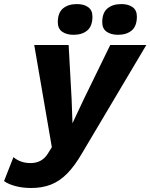

<svg xmlns="http://www.w3.org/2000/svg" viewBox="-112 -725 751 960"><path d="M44.4 215Q1 215 -34.9 205.4Q-70.8 195.8 -91.8 180.4L-44.8 60.6Q-10.2 90.4 40.8 90.4Q68.6 90.4 90.1 79Q111.6 67.6 126.6 44L147.2 11L59.2 -500H231.2L246 -230.8L250.4 -108.8L306.6 -228.2L439.2 -500H619.6L298 41.6Q261.8 104.2 224.1 142.5Q186.4 180.8 142.8 197.9Q99.2 215 44.4 215ZM478 -551Q442.8 -551 421 -566.5Q399.2 -582 399.2 -613.8Q399.2 -661.2 425.3 -682.9Q451.4 -704.6 494.8 -704.6Q530 -704.6 551.2 -689.1Q572.4 -673.6 572.4 -642.4Q572.4 -594.4 546.6 -572.7Q520.8 -551 478 -551ZM255.8 -551Q220.6 -551 198.8 -566.5Q177 -582 177 -613.8Q177 -661.2 203.1 -682.9Q229.2 -704.6 272.6 -704.6Q307.8 -704.6 329 -689.1Q350.2 -673.6 350.2 -642.4Q350.2 -594.4 324.4 -572.7Q298.6 -551 255.8 -551Z"/></svg>

Font: Work Sans
Style: Italic
Weight: 400
Italic angle: -13°
Designer: Wei Huang
Foundry: Wei Huang
Version: Version 2.012